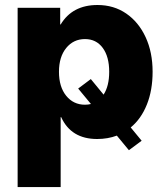

<svg xmlns="http://www.w3.org/2000/svg" viewBox="-20 -547 634 771"><path d="M50.8 204.1V-515.6H221.7V-448.7H223.6Q270.5 -526.9 371.6 -526.9Q437 -526.9 486.8 -492.7Q536.6 -458.5 564.7 -397.9Q592.8 -337.4 592.8 -258.8Q592.8 -184.6 569.8 -127.2Q546.9 -69.8 504.9 -35.2L548.8 18.1L497.6 56.2L449.2 -2.4Q412.6 11.2 370.1 11.2Q265.6 11.2 225.6 -76.7H223.6V204.1ZM344.7 -229.5 396 -167Q418.5 -201.7 418.5 -258.8Q418.5 -319.8 392.3 -355Q366.2 -390.1 321.3 -390.1Q274.9 -390.1 245.8 -354.2Q216.8 -318.4 216.8 -258.8Q216.8 -198.2 245.8 -162.4Q274.9 -126.5 321.3 -126.5Q334 -126.5 345.2 -129.4L293.9 -191.4Z"/></svg>

Font: Inter Display Extra Bold
Style: Regular
Weight: 800
Designer: Rasmus Andersson
Foundry: rsms
Version: Version 4.000;git-4fc901f